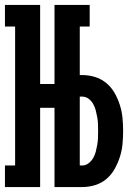

<svg xmlns="http://www.w3.org/2000/svg" viewBox="-21 -755 541 775"><path d="M-1 0V-87H40V-648H-1V-735H141V-416H199V-735H341V-648H301V-452H311Q338 -452 363.5 -444Q389 -436 409 -419Q429 -402 442 -379Q455 -356 463 -330.5Q471 -305 473.5 -278.5Q476 -252 476 -226Q476 -200 473.5 -173.5Q471 -147 463 -122Q455 -97 442 -73.5Q429 -50 409 -33Q389 -16 363.5 -8Q338 0 311 0H199V-320H141V0ZM301 -87H311Q325 -87 336.5 -96Q348 -105 355 -117Q362 -129 365.5 -142.5Q369 -156 371.5 -170Q374 -184 374.5 -198Q375 -212 375 -226Q375 -240 374.5 -254Q374 -268 371.5 -282Q369 -296 365.5 -309.5Q362 -323 355 -335.5Q348 -348 336.5 -356.5Q325 -365 311 -365H301Z"/></svg>

Font: Iosevka Curly Slab
Style: Bold
Weight: 700
Monospace: yes
Designer: Belleve Invis
Foundry: Belleve Invis
Version: Version 22.1.2; ttfautohint (v1.8.4)